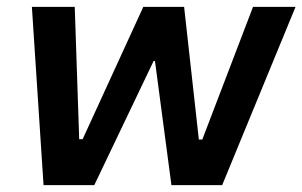

<svg xmlns="http://www.w3.org/2000/svg" viewBox="-20 -540 882 560"><path d="M107 0H255L428 -362H432L480 0H628L842 -520H718L570 -133H560L517 -520H398L221 -134H211L198 -520H73Z"/></svg>

Font: Fixel Display SemiBold
Style: Italic
Weight: 600
Italic angle: -10°
Designer: AlfaBravo + MacPaw
Foundry: Kyrylo Tkachov, Marchela Mozhyna, Serhii Makarenko, Maria Weinstein, Zakhar Kryvoshyya
Version: Version 1.210;Glyphs 3.2 (3217)